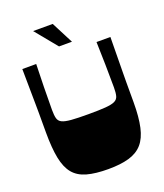

<svg xmlns="http://www.w3.org/2000/svg" viewBox="-160 -989 942 1104"><g transform="rotate(-20 311.5 -437.0)"><path d="M311 10Q233 10 181 -4.5Q129 -19 99.5 -54.5Q70 -90 57.5 -152.5Q45 -215 45 -310Q45 -349 45 -376Q45 -403 45 -428.5Q45 -454 44.5 -487.5Q44 -521 43.5 -571.5Q43 -622 42 -700H127Q125 -630 123.5 -560.5Q122 -491 122 -421Q122 -388 127 -369Q132 -350 150.5 -341Q169 -332 207 -329Q245 -326 311 -326Q377 -326 415.5 -329Q454 -332 472.5 -341Q491 -350 496 -369Q501 -388 501 -421Q501 -491 499.5 -560.5Q498 -630 496 -700H581Q580 -621 579.5 -569.5Q579 -518 578.5 -484Q578 -450 578 -423.5Q578 -397 578 -369.5Q578 -342 578 -302Q578 -211 564.5 -150.5Q551 -90 520.5 -55Q490 -20 438.5 -5Q387 10 311 10ZM285 -750 175 -884H295L364 -750Z"/></g></svg>

Font: Ojuju ExtraLight ExtraBold
Style: Regular
Weight: 800
Version: Version 1.000